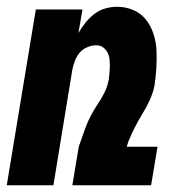

<svg xmlns="http://www.w3.org/2000/svg" viewBox="-20 -548 540 568"><path d="M0 0 86 -520H224L212 -450Q221 -466 233 -481Q245 -496 259.5 -507Q274 -518 291.5 -523Q309 -528 326 -528Q352 -528 375 -518Q398 -508 412.5 -489Q427 -470 434.5 -446.5Q442 -423 443 -398Q444 -373 442.5 -347Q441 -321 437 -295Q433 -274 423.5 -253Q414 -232 402 -212.5Q390 -193 379.5 -172.5Q369 -152 360 -130L355 -114H446L427 0H194L213 -114L232 -168Q239 -187 248 -204.5Q257 -222 268.5 -239Q280 -256 289 -274Q298 -292 301 -310L302 -313Q303 -324 304 -334.5Q305 -345 305 -355.5Q305 -366 303.5 -376Q302 -386 297 -394.5Q292 -403 284 -408.5Q276 -414 265 -414Q252 -414 238.5 -408.5Q225 -403 216 -392.5Q207 -382 202 -369Q197 -356 194 -342L138 0Z"/></svg>

Font: Iosevka Term Curly Heavy
Style: Italic
Weight: 900
Italic angle: -9°
Designer: Belleve Invis
Foundry: Belleve Invis
Version: Version 32.3.0